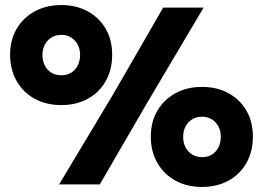

<svg xmlns="http://www.w3.org/2000/svg" viewBox="-20 -730 1041 760"><path d="M214 0 428 -357 626 -700H786L566 -329L375 0ZM223 -314Q163 -314 117.5 -339Q72 -364 46 -409Q20 -454 20 -513Q20 -572 46 -616Q72 -660 117.5 -685Q163 -710 223 -710Q282 -710 327.5 -685Q373 -660 398.5 -616Q424 -572 424 -513Q424 -454 398.5 -409Q373 -364 327.5 -339Q282 -314 223 -314ZM223 -432Q245 -432 261.5 -442Q278 -452 287.5 -470.5Q297 -489 297 -512Q297 -547 276 -569.5Q255 -592 223 -592Q190 -592 169 -569.5Q148 -547 148 -512Q148 -489 157.5 -470.5Q167 -452 184 -442Q201 -432 223 -432ZM780 10Q720 10 674.5 -15Q629 -40 603 -85Q577 -130 577 -189Q577 -248 603 -292Q629 -336 674.5 -361Q720 -386 780 -386Q839 -386 884.5 -361Q930 -336 955.5 -292Q981 -248 981 -189Q981 -130 955.5 -85Q930 -40 884.5 -15Q839 10 780 10ZM780 -108Q802 -108 818.5 -118Q835 -128 844.5 -146.5Q854 -165 854 -188Q854 -223 833 -245.5Q812 -268 780 -268Q747 -268 726 -245.5Q705 -223 705 -188Q705 -153 726 -130.5Q747 -108 780 -108Z"/></svg>

Font: SUSE Thin ExtraBold
Style: Regular
Weight: 800
Version: Version 1.000